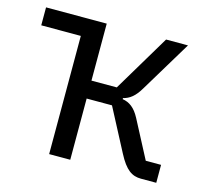

<svg xmlns="http://www.w3.org/2000/svg" viewBox="-81 -609 762 703"><g transform="rotate(15 300.0 -258.0)"><path d="M161 0H241V-232H337L421 -72C450 -16 475 0 509 0H567V-68H509L434 -211C416 -245 395 -260 369 -264V-268C393 -274 412 -288 432 -322L549 -516H466L337 -300H241V-516H11V-448H161Z"/></g></svg>

Font: IBM Plex Mono
Style: Regular
Weight: 400
Monospace: yes
Designer: Mike Abbink, Paul van der Laan, Pieter van Rosmalen
Foundry: Bold Monday
Version: Version 2.004